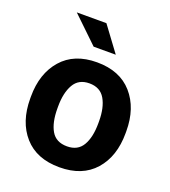

<svg xmlns="http://www.w3.org/2000/svg" viewBox="-136 -834 836 943"><g transform="rotate(20 282.0 -362.0)"><path d="M32.7 -269Q32.7 -389.6 97.7 -463.9Q162.6 -538.1 281.2 -538.1Q400.9 -538.1 466.1 -463.9Q531.2 -389.6 531.2 -269V-258.8Q531.2 -137.2 466.3 -63.7Q401.4 9.8 282.2 9.8Q162.6 9.8 97.7 -63.7Q32.7 -137.2 32.7 -258.8ZM174.8 -258.8Q174.8 -185.1 199.7 -142.3Q224.6 -99.6 282.2 -99.6Q338.4 -99.6 363.5 -142.6Q388.7 -185.5 388.7 -258.8V-269Q388.7 -340.8 363.3 -384.5Q337.9 -428.2 281.2 -428.2Q225.1 -428.2 200 -384.3Q174.8 -340.3 174.8 -269ZM354 -604.5H238.3L103 -734.4H257.8Z"/></g></svg>

Font: Roboto Web
Style: Bold
Weight: 700
Designer: Google
Version: Version 1.200310; 2013